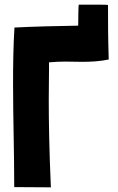

<svg xmlns="http://www.w3.org/2000/svg" viewBox="-20 -807 505 823"><path d="M198 -5C191 -163 189 -287 189 -376C189 -465 191 -520 190 -539L191 -540H194C216 -542 238 -543 261 -543C284 -543 308 -542 331 -542C369 -542 408 -544 446 -552V-553C443 -653 443 -702 443 -785C443 -787 425 -787 394 -787C374 -787 348 -787 318 -787C315 -787 316 -697 315 -697C230 -696 123 -693 42 -689C37 -609 36 -529 36 -449C36 -302 41 -155 41 -5L199 -4Z"/></svg>

Font: HEYCLAY
Style: Regular
Weight: 400
Designer: Marcelo Magalhaes
Foundry: Marcelo Magalhães
Version: Version 1.300;hotconv 1.0.109;makeotfexe 2.5.65596